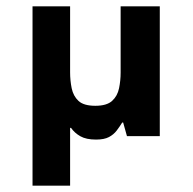

<svg xmlns="http://www.w3.org/2000/svg" viewBox="-20 -431 612 608"><path d="M83 157V-411H202V-202Q202 -176 207 -151.5Q212 -127 228.5 -111.5Q245 -96 282 -96Q318 -96 335 -111.5Q352 -127 357 -151.5Q362 -176 362 -201V-411H486V0H382L370 -43H367Q359 -30 349.5 -17.5Q340 -5 325 3Q310 11 284 11Q253 11 234.5 0.5Q216 -10 205 -26H202V157Z"/></svg>

Font: Darker Grotesque Light ExtraBold
Style: Regular
Weight: 800
Version: Version 1.000;gftools[0.9.28]